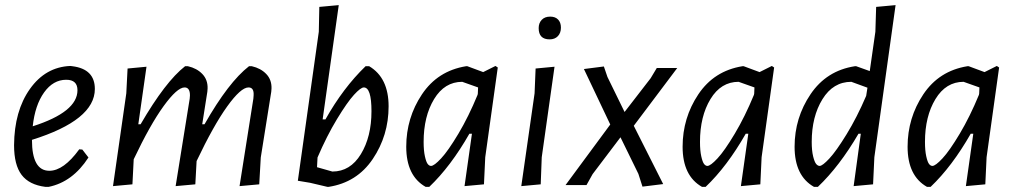

<svg xmlns="http://www.w3.org/2000/svg" viewBox="-20 -724 3976 751"><path d="M326 -108Q264 -12 170 7H158Q94 -1 64.5 -40Q35 -79 35 -156Q36 -290 97 -376Q158 -462 255 -466L263 -465Q351 -454 351 -376Q351 -254 105 -177Q105 -56 173 -56Q229 -56 290 -140L302 -139ZM239 -412Q188 -412 152.5 -362.5Q117 -313 108 -230Q283 -286 283 -371Q283 -412 239 -412Z M553 -463 521 -238H530Q627 -405 704 -465H715Q750 -457 771.5 -434.5Q793 -412 792 -378L791 -365L771 -238H780Q874 -403 954 -465H965Q1000 -457 1021.5 -434.5Q1043 -412 1042 -378L1041 -365L1000 -108L994 -3L917 4L971 -338L972 -351Q974 -382 952 -382Q922 -382 868.5 -307.5Q815 -233 749 -94L744 -3L667 4L722 -338L723 -351Q723 -382 702 -382Q673 -382 620 -309Q567 -236 503 -101L498 -3L422 4L474 -359L479 -456Z M1424 -465Q1500 -420 1500 -308Q1500 -194 1438 -102Q1376 -10 1265 7H1261L1193 -9L1145 -17L1227 -600L1229 -697L1305 -704L1242 -257H1253Q1322 -380 1410 -465ZM1403 -382Q1391 -382 1364.5 -353Q1338 -324 1298 -258Q1258 -192 1222 -108L1220 -70L1280 -53Q1350 -53 1391.5 -121Q1433 -189 1433 -289Q1433 -382 1403 -382Z M1803 -465H1808L1870 -442L1918 -466L1927 -460L1878 -109L1873 -3L1797 4L1826 -201H1816Q1743 -73 1659 7H1645Q1569 -36 1569 -150Q1569 -263 1630.5 -355Q1692 -447 1803 -465ZM1637 -169Q1637 -135 1642 -112.5Q1647 -90 1653 -82.5Q1659 -75 1666 -75Q1678 -75 1705.5 -104.5Q1733 -134 1773 -201Q1813 -268 1848 -353L1849 -358L1850 -382L1788 -404Q1719 -404 1678 -336.5Q1637 -269 1637 -169Z M2132 -659Q2152 -659 2163 -647.5Q2174 -636 2174 -616Q2174 -595 2162 -582.5Q2150 -570 2130 -570Q2087 -570 2087 -614Q2087 -634 2099 -646.5Q2111 -659 2132 -659ZM2149 -463 2099 -109 2095 -3 2019 4 2071 -359 2075 -456Z M2459 -232 2574 -4 2493 6 2477 -44 2407 -187 2298 -43 2274 0H2192L2367 -237L2264 -454L2342 -464L2356 -423L2423 -286L2525 -418L2549 -458H2629Z M2884 -465H2889L2951 -442L2999 -466L3008 -460L2959 -109L2954 -3L2878 4L2907 -201H2897Q2824 -73 2740 7H2726Q2650 -36 2650 -150Q2650 -263 2711.5 -355Q2773 -447 2884 -465ZM2718 -169Q2718 -135 2723 -112.5Q2728 -90 2734 -82.5Q2740 -75 2747 -75Q2759 -75 2786.5 -104.5Q2814 -134 2854 -201Q2894 -268 2929 -353L2930 -358L2931 -382L2869 -404Q2800 -404 2759 -336.5Q2718 -269 2718 -169Z M3329 -465 3382 -446 3404 -600 3407 -697 3483 -704 3400 -109 3395 -3 3319 4 3347 -201H3338Q3264 -74 3179 7H3164Q3088 -36 3088 -150Q3088 -263 3150.5 -355.5Q3213 -448 3324 -465ZM3155 -169Q3155 -135 3160.5 -112.5Q3166 -90 3172.5 -82.5Q3179 -75 3186 -75Q3197 -75 3224 -104Q3251 -133 3291.5 -199Q3332 -265 3368 -349L3373 -381L3310 -404Q3239 -404 3197 -336Q3155 -268 3155 -169Z M3764 -465H3769L3831 -442L3879 -466L3888 -460L3839 -109L3834 -3L3758 4L3787 -201H3777Q3704 -73 3620 7H3606Q3530 -36 3530 -150Q3530 -263 3591.5 -355Q3653 -447 3764 -465ZM3598 -169Q3598 -135 3603 -112.5Q3608 -90 3614 -82.5Q3620 -75 3627 -75Q3639 -75 3666.5 -104.5Q3694 -134 3734 -201Q3774 -268 3809 -353L3810 -358L3811 -382L3749 -404Q3680 -404 3639 -336.5Q3598 -269 3598 -169Z"/></svg>

Font: Alegreya Sans
Style: Italic
Weight: 400
Italic angle: -7°
Designer: Juan Pablo del Peral
Foundry: Huerta Tipografica
Version: Version 2.007